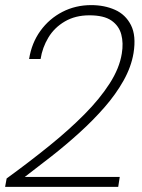

<svg xmlns="http://www.w3.org/2000/svg" viewBox="-26 -732 558 752"><path d="M-6 0 0 -33Q88 -97 166 -160Q244 -223 304.5 -284Q365 -345 403.5 -405Q442 -465 451 -522Q458 -563 449 -597Q440 -631 410.5 -651.5Q381 -672 324 -672Q269 -672 228 -648Q187 -624 163.5 -585Q140 -546 133 -501H88Q98 -564 132.5 -611.5Q167 -659 218.5 -685.5Q270 -712 331 -712Q383 -712 424.5 -693.5Q466 -675 487 -633.5Q508 -592 497 -524Q488 -470 458 -416.5Q428 -363 383.5 -312Q339 -261 285.5 -212.5Q232 -164 176.5 -120.5Q121 -77 71 -39H443L437 0Z"/></svg>

Font: DM Sans 36pt ExtraLight
Style: Italic
Weight: 250
Italic angle: -10°
Designer: Colophon Foundry, Jonny Pinhorn
Foundry: Colophon Foundry
Version: Version 4.004;gftools[0.9.30]